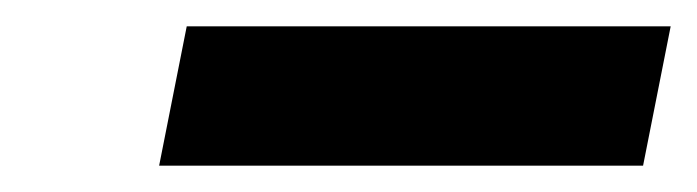

<svg xmlns="http://www.w3.org/2000/svg" viewBox="-20 -746 530 146"><path d="M101 -620 122 -726H490L469 -620Z"/></svg>

Font: REM
Style: Bold Italic
Weight: 700
Italic angle: -11°
Designer: Octavio Pardo
Foundry: Ashler Design
Version: Version 1.005;gftools[0.9.28]